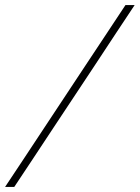

<svg xmlns="http://www.w3.org/2000/svg" viewBox="-32 -733 548 753"><path d="M-12 0Q25 -55.5 59.2 -107.2Q93.5 -159 139 -228L303 -476Q350.5 -547.5 386.2 -601.5Q422 -655.5 460 -713H496Q458 -655.5 422 -601.5Q386 -547 338 -474L175 -228Q129.5 -159 95.2 -107.2Q61 -55.5 24 0Z"/></svg>

Font: Heraclito Thin
Style: Italic
Weight: 100
Italic angle: -12°
Designer: Kostas Bartsokas (font) & Cristiano Sobral (main changes)
Foundry: Kostas Bartsokas (font) & Cristiano Sobral (main changes)
Version: Version 1.00;July 8, 2020;FontCreator 13.0.0.2655 64-bit